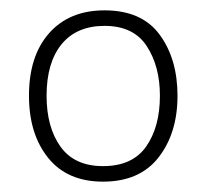

<svg xmlns="http://www.w3.org/2000/svg" viewBox="-20 -744 397 371"><path d="M323 -559Q323 -487 286.5 -440Q250 -393 179 -393Q110 -393 73 -439Q36 -485 36 -559Q36 -636 75 -680Q114 -724 182 -724Q254 -724 288.5 -677Q323 -630 323 -559ZM70 -559Q70 -498 97 -460.5Q124 -423 179 -423Q236 -423 262.5 -461Q289 -499 289 -559Q289 -616 263.5 -655Q238 -694 182 -694Q128 -694 99 -658.5Q70 -623 70 -559Z"/></svg>

Font: Noto Sans Gujarati UI ExtraLight
Style: Regular
Weight: 200
Designer: Jelle Bosma - Monotype Design Team, Universal Thirst
Foundry: Monotype Imaging Inc.
Version: Version 2.106; ttfautohint (v1.8.4.7-5d5b)